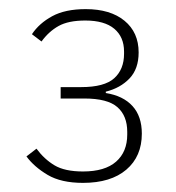

<svg xmlns="http://www.w3.org/2000/svg" viewBox="-20 -724 387 421"><path d="M158 -533Q209 -533 230.5 -552.5Q252 -572 252 -606V-611Q252 -643 230.5 -661Q209 -679 167 -679Q130 -679 108.5 -667Q87 -655 71 -633L50 -649Q66 -673 94.5 -688.5Q123 -704 168 -704Q222 -704 253 -678.5Q284 -653 284 -609Q284 -573 264 -552Q244 -531 212 -523V-520Q250 -514 270.5 -491.5Q291 -469 291 -431Q291 -381 257 -352Q223 -323 162 -323Q114 -323 84.5 -340.5Q55 -358 38 -381L60 -398Q77 -375 99.5 -361.5Q122 -348 162 -348Q210 -348 234.5 -369.5Q259 -391 259 -429V-435Q259 -470 237.5 -489Q216 -508 165 -508H113V-533Z"/></svg>

Font: IBM Plex Sans KR ExtLt
Style: Regular
Weight: 200
Designer: Mike Abbink; Paul van der Laan; Pieter van Rosmalen; Wujin Sim; Chorong Kim; Dohee Lee;
Foundry: Sandoll Inc.
Version: Version 1.002